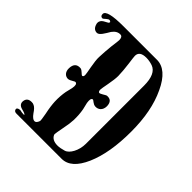

<svg xmlns="http://www.w3.org/2000/svg" viewBox="-189 -848 989 989"><g transform="rotate(45 305.0 -354.0)"><path d="M564 -352C564 -452 548 -536 515 -605C483 -674 443 -708 396 -708H152C71 -708 31 -698 31 -677C31 -666 36 -660 46 -660C53 -660 69 -683 80 -680C89 -677 91 -673 84 -666L62 -654C50 -647 44 -637 44 -626C44 -622 45 -617 47 -612C53 -595 64 -587 79 -587C96 -587 112 -617 127 -642C140 -660 155 -668 172 -667C182 -666 187 -657 187 -642C187 -637 185 -620 181 -591C178 -562 176 -535 175 -508C174 -491 177 -469 182 -441C187 -414 190 -397 190 -391C190 -382 187 -378 182 -377C175 -377 161 -398 148 -399C121 -401 107 -387 106 -357C105 -330 121 -314 141 -314C158 -315 175 -333 182 -330C191 -328 194 -317 190 -296L181 -258C177 -236 175 -211 176 -184C177 -164 180 -138 187 -106C192 -79 194 -64 193 -59C188 -45 182 -38 173 -38C164 -38 153 -46 141 -63C130 -80 120 -90 111 -94C106 -97 100 -98 94 -98C73 -98 62 -89 59 -72C56 -54 65 -42 84 -37C104 -32 114 -28 113 -23C102 -23 92 -24 81 -27C66 -26 59 -20 62 -11C64 -4 70 0 80 0H409C455 0 492 -33 521 -99C550 -166 564 -250 564 -352ZM443 -143C443 -94 418 -49 391 -41C374 -36 359 -33 346 -33C320 -33 303 -42 295 -59C294 -61 294 -63 294 -66C294 -71 297 -87 302 -114C308 -142 311 -165 312 -184C313 -211 311 -236 307 -258L298 -296C295 -317 297 -328 306 -330C313 -331 323 -314 342 -313C363 -312 383 -326 383 -357C382 -384 370 -397 345 -395C337 -394 315 -376 306 -377C301 -378 298 -384 298 -393C298 -399 301 -415 306 -442C311 -469 314 -491 314 -508C313 -535 311 -562 307 -591C303 -620 301 -637 301 -642C301 -665 317 -677 350 -677C366 -677 381 -674 396 -669C427 -658 443 -624 443 -567Z"/></g></svg>

Font: GFS Eustace
Style: Regular
Weight: 400
Designer: George Matthiopoulos
Foundry: George Matthiopoulos
Version: Version 1.0